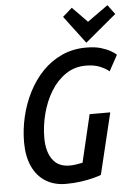

<svg xmlns="http://www.w3.org/2000/svg" viewBox="-62 -976 721 1037"><g transform="rotate(-5 299.0 -457.5)"><path d="M254 15Q189 15 142.5 -14.5Q96 -44 71.5 -98.5Q47 -153 47 -228Q47 -297 63 -366Q79 -435 110.5 -497Q142 -559 187.5 -606.5Q233 -654 293 -681.5Q353 -709 425 -709Q472 -709 504 -699.5Q536 -690 557 -678Q578 -666 588 -656L541 -570Q521 -587 490 -599.5Q459 -612 415 -612Q354 -612 306 -579.5Q258 -547 225 -493Q192 -439 175 -373Q158 -307 158 -242Q158 -170 188.5 -126Q219 -82 282 -82Q304 -82 321.5 -85.5Q339 -89 352 -91L413 -349H525L445 -17Q431 -11 402 -3.5Q373 4 335 9.5Q297 15 254 15ZM429 -735 316 -885 367 -930 448 -847 560 -927 598 -876Z"/></g></svg>

Font: Ubuntu Sans Mono Medium
Style: Italic
Weight: 500
Italic angle: -13.5°
Monospace: yes
Designer: Dalton Maag Ltd
Foundry: Dalton Maag Ltd
Version: Version 1.006